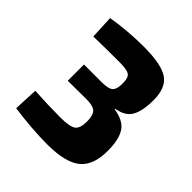

<svg xmlns="http://www.w3.org/2000/svg" viewBox="-191 -846 1003 1003"><g transform="rotate(45 310.0 -345.0)"><path d="M306 -704Q435 -704 487 -669Q539 -634 539 -543Q539 -463 515.5 -421Q492 -379 429 -369V-365Q500 -354 528 -313.5Q556 -273 557 -192Q559 -82 502 -34Q445 14 309 14Q196 14 61 -5L67 -140Q171 -134 258 -134Q326 -134 349 -150Q372 -166 372 -217Q372 -263 354 -281Q336 -299 282 -298L150 -297V-417H282Q334 -417 349 -434.5Q364 -452 363 -492Q363 -533 345 -545Q327 -557 273 -557Q183 -557 81 -555L75 -685Q189 -704 306 -704Z"/></g></svg>

Font: Ezarion Extra Bold
Style: Regular
Weight: 800
Designer: Natanael Gama
Version: Version 1.001;PS 001.001;hotconv 1.0.70;makeotf.lib2.5.58329